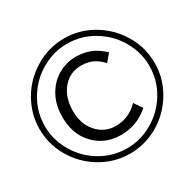

<svg xmlns="http://www.w3.org/2000/svg" viewBox="-200 -1072 1400 1384"><g transform="rotate(-30 500.0 -380.0)"><path d="M746.1 -139.2Q646 -49.8 510.7 -49.8Q367.7 -49.8 278.3 -155.8Q207 -240.2 207 -375Q207 -506.8 283.2 -598.6Q314.5 -636.7 359.4 -662.6Q427.7 -702.1 505.4 -702.1Q590.8 -702.1 659.2 -664.6Q692.9 -645.5 731.9 -609.9L681.2 -548.8Q648.4 -583.5 619.1 -600.6Q571.8 -627.9 509.3 -627.9Q415 -627.9 355.5 -558.1Q294.9 -486.3 294.9 -373.5Q294.9 -268.6 349.1 -203.1Q413.1 -125 509.8 -125Q620.6 -125 699.2 -207ZM502 -858.9Q622.6 -858.9 731.4 -797.4Q825.2 -743.7 887.7 -657.7Q979 -531.2 979 -379.4Q979 -236.3 896.5 -114.7Q819.3 -1 695.8 56.2Q602.1 99.1 499.5 99.1Q376.5 99.1 266.6 36.6Q171.9 -18.1 109.4 -106Q21 -231 21 -380.9Q21 -486.3 68.4 -584Q133.8 -719.2 267.6 -796.4Q375 -858.9 502 -858.9ZM498.5 -814.9Q391.1 -814.9 293.9 -761.2Q207 -713.4 149.4 -634.3Q64.9 -519 64.9 -378.9Q64.9 -271 118.7 -173.8Q166.5 -86.9 245.1 -29.3Q360.8 55.2 501 55.2Q608.9 55.2 705.6 1.5Q792.5 -46.4 850.6 -125.5Q935.1 -240.7 935.1 -380.4Q935.1 -473.6 894.5 -560.1Q835.9 -684.6 714.8 -756.3Q615.2 -814.9 498.5 -814.9Z"/></g></svg>

Font: BIZ UDPGothic
Style: Regular
Weight: 400
Designer: TypeBank Co., Ltd.
Foundry: Morisawa Inc.
Version: Version 1.051